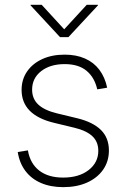

<svg xmlns="http://www.w3.org/2000/svg" viewBox="-20 -772 528 803"><path d="M244.6 10.7Q191.9 10.7 151.6 -6.6Q111.3 -23.9 86.4 -56.9Q61.5 -89.8 54.2 -136.2L96.7 -143.1Q106 -88.4 143.8 -58.8Q181.6 -29.3 244.1 -29.3Q310.5 -29.3 350.8 -60.8Q391.1 -92.3 391.1 -141.1Q391.1 -179.2 366.2 -202.4Q341.3 -225.6 293 -237.3L206.1 -258.3Q138.7 -274.4 104.5 -308.8Q70.3 -343.3 70.3 -396Q70.3 -439.9 93.3 -473.1Q116.2 -506.3 156.7 -524.9Q197.3 -543.5 250.5 -543.5Q298.8 -543.5 335.4 -527.3Q372.1 -511.2 395.5 -480.2Q418.9 -449.2 428.2 -405.3L386.7 -398.4Q375.5 -448.2 341.8 -476.1Q308.1 -503.9 250.5 -503.9Q189.9 -503.9 152.1 -474.4Q114.3 -444.8 114.3 -397Q114.3 -358.9 140.1 -334.7Q166 -310.5 218.3 -297.9L303.7 -277.3Q369.1 -261.2 402.3 -228.3Q435.5 -195.3 435.5 -142.6Q435.5 -97.2 411.4 -62.5Q387.2 -27.8 344.2 -8.5Q301.3 10.7 244.6 10.7ZM154.3 -752 248.5 -649.4 342.8 -752H389.6V-749.5L266.1 -616.7H231L107.9 -749.5V-752Z"/></svg>

Font: Inter 20pt ExtraLight
Style: Regular
Weight: 250
Version: Version 4.001;git-66647c0bb